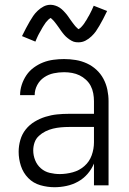

<svg xmlns="http://www.w3.org/2000/svg" viewBox="-20 -775 540 803"><path d="M208 8Q178 8 148.5 -0.5Q119 -9 98 -30.5Q77 -52 67.5 -81Q58 -110 58 -140Q58 -165 65 -189.5Q72 -214 87.5 -233.5Q103 -253 124.5 -266Q146 -279 170 -286.5Q194 -294 218.5 -296.5Q243 -299 268 -299H373V-352Q373 -368 370 -384.5Q367 -401 359.5 -415.5Q352 -430 339.5 -441.5Q327 -453 312.5 -460Q298 -467 281.5 -470Q265 -473 248 -473Q226 -473 204.5 -468.5Q183 -464 164.5 -451.5Q146 -439 135.5 -419Q125 -399 125 -377H64Q64 -399 71 -420.5Q78 -442 90.5 -460.5Q103 -479 121.5 -492.5Q140 -506 160.5 -514Q181 -522 203.5 -525Q226 -528 248 -528Q273 -528 297 -524Q321 -520 343 -510Q365 -500 383 -483.5Q401 -467 412.5 -445.5Q424 -424 429 -400Q434 -376 434 -352V0H373V-91Q363 -67 346 -47.5Q329 -28 306.5 -15.5Q284 -3 258.5 2.5Q233 8 208 8ZM230 -47Q257 -47 284.5 -54.5Q312 -62 333 -80.5Q354 -99 363.5 -125.5Q373 -152 373 -180V-244H268Q252 -244 235 -242.5Q218 -241 201.5 -237Q185 -233 170 -225.5Q155 -218 142.5 -206.5Q130 -195 124.5 -179Q119 -163 119 -146Q119 -125 127 -105Q135 -85 151 -71Q167 -57 188 -52Q209 -47 230 -47ZM308 -598Q303 -598 298 -598.5Q293 -599 288.5 -600.5Q284 -602 279.5 -604.5Q275 -607 270.5 -610Q266 -613 262.5 -616Q259 -619 255 -622.5Q251 -626 248 -630Q245 -634 241.5 -638Q238 -642 235.5 -646Q233 -650 230 -654Q227 -658 224 -662.5Q221 -667 217.5 -671.5Q214 -676 211 -680Q208 -684 205 -687.5Q202 -691 197.5 -695Q193 -699 192 -700Q191 -699 187.5 -697Q184 -695 181.5 -692Q179 -689 176 -686Q173 -683 171.5 -681Q170 -679 168.5 -676.5Q167 -674 165.5 -672Q164 -670 162.5 -667.5Q161 -665 159 -662Q157 -659 155.5 -656Q154 -653 152 -649.5Q150 -646 148 -642.5Q146 -639 144 -635.5Q142 -632 140 -628Q138 -624 136 -619.5Q134 -615 132 -610.5Q130 -606 128 -601L72 -624Q81 -642 89 -657.5Q97 -673 104.5 -685.5Q112 -698 119 -708.5Q126 -719 137.5 -730Q149 -741 162.5 -748Q176 -755 192 -755Q197 -755 202 -754Q207 -753 211.5 -751.5Q216 -750 220.5 -748Q225 -746 229.5 -743Q234 -740 237.5 -737Q241 -734 245 -730Q249 -726 252 -722.5Q255 -719 258.5 -715Q262 -711 264.5 -707Q267 -703 270 -699Q273 -695 276 -690.5Q279 -686 282.5 -681.5Q286 -677 289 -673Q292 -669 295 -665.5Q298 -662 302 -658.5Q306 -655 308 -653Q309 -653 312.5 -655.5Q316 -658 318.5 -660.5Q321 -663 324 -666.5Q327 -670 328.5 -672Q330 -674 331.5 -676Q333 -678 334.5 -680.5Q336 -683 337.5 -685.5Q339 -688 341 -690.5Q343 -693 344.5 -696.5Q346 -700 348 -703Q350 -706 352 -709.5Q354 -713 356 -717Q358 -721 360 -725Q362 -729 364 -733Q366 -737 368 -742Q370 -747 372 -751L428 -729Q419 -710 411 -695Q403 -680 395.5 -667Q388 -654 381 -644Q374 -634 362.5 -623Q351 -612 337.5 -605Q324 -598 308 -598Z"/></svg>

Font: Iosevka SS04 Light
Style: Regular
Weight: 300
Monospace: yes
Designer: Belleve Invis
Foundry: Belleve Invis
Version: Version 19.0.0; ttfautohint (v1.8.4)